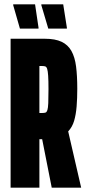

<svg xmlns="http://www.w3.org/2000/svg" viewBox="-20 -867 395 887"><path d="M29 0V-688H187Q235 -688 264.5 -674Q294 -660 310 -631.5Q326 -603 331.5 -559.5Q337 -516 337 -457Q337 -413 334 -375.5Q331 -338 322.5 -309Q314 -280 295 -260L355 0H219L171 -243L197 -225Q193 -224 187 -224Q181 -224 174 -224H162V0ZM162 -345H175Q185 -345 190.5 -347Q196 -349 199 -358.5Q202 -368 203 -390.5Q204 -413 204 -455Q204 -495 202.5 -517Q201 -539 198 -548.5Q195 -558 189.5 -560Q184 -562 175 -562H162ZM289 -735H203L171 -843V-847H272L289 -739ZM158 -735H72L41 -843V-847H142L158 -739Z"/></svg>

Font: Saira UltraCondensed Black
Style: Regular
Weight: 900
Width: 1
Designer: Hector Gatti with collaboration of the Omnibus-Type team
Foundry: Omnibus-Type
Version: Version 1.101